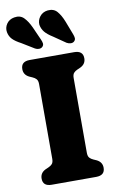

<svg xmlns="http://www.w3.org/2000/svg" viewBox="-109 -1007 645 1061"><g transform="rotate(-10 214.0 -476.5)"><path d="M314 -140.5Q314 -121 322 -112Q330 -103 343 -97.5L361 -89.5Q391 -74.5 391 -43Q391 0 341.5 0H92Q43 0 43 -43Q43 -74.5 73 -89.5L91 -97.5Q104 -103 112 -112Q120 -121 120 -140.5V-559.5Q120 -579 112 -588Q104 -597 91 -602.5L73 -610.5Q43 -625.5 43 -657Q43 -700 92 -700H341.5Q391 -700 391 -657Q391 -625.5 361 -610.5L343 -602.5Q330 -597 322 -588Q314 -579 314 -559.5ZM324 -874.5 353 -799Q358 -786.5 358.8 -776.2Q359.5 -766 351 -758Q343 -751 331.2 -751.8Q319.5 -752.5 309 -758.5L241.5 -805Q211.5 -823.5 197 -841.2Q182.5 -859 178.5 -882.5Q176.5 -907.5 192.5 -928.2Q208.5 -949 237 -952.5Q271 -956 290.2 -933.8Q309.5 -911.5 324 -874.5ZM140 -874.5 173 -800.5Q178.5 -788.5 180 -778.2Q181.5 -768 173.5 -759.5Q166 -752 154.2 -751.8Q142.5 -751.5 132 -757.5L62.5 -800Q31 -816.5 15.2 -832.8Q-0.5 -849 -5 -873Q-9.5 -898 5.2 -919.8Q20 -941.5 48.5 -946.5Q82 -952.5 102.8 -931.5Q123.5 -910.5 140 -874.5Z"/></g></svg>

Font: Fraunces 9pt S100
Style: Bold
Weight: 700
Version: Version 1.000; ttfautohint (v1.8.3)